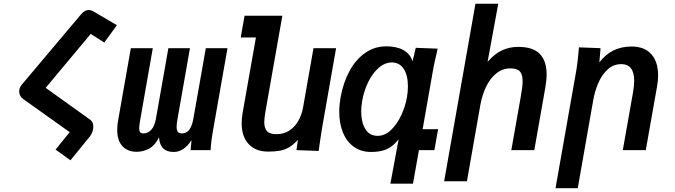

<svg xmlns="http://www.w3.org/2000/svg" viewBox="-20 -810 3640 1036"><path d="M356 -97 106 -275Q95 -282.5 89.2 -293.5Q83.5 -304.5 83.5 -316.5Q83.5 -335 96.5 -352L418.5 -734Q437.5 -756 458.5 -756Q472 -756 490 -745L611 -674L542.5 -580.5L469.5 -627L226.5 -336L466 -164.5Q483.5 -152 483.5 -126.5Q483.5 -113.5 478.8 -99.8Q474 -86 466.5 -75.5L360 55L280 -3Z M1116.5 0H1008.5L1013.5 -54Q972.5 10 917 10Q843 10 838 -69Q817.5 -26.5 785.8 -8.8Q754 9 717.5 9Q669 9 640.8 -21.2Q612.5 -51.5 612.5 -110Q612.5 -134.5 617.5 -161.5L686 -550H804.5L736.5 -163.5Q731 -133 731 -118Q731 -103.5 736.2 -96.8Q741.5 -90 753.5 -90Q778 -90 796 -109.5Q814 -129 821 -167.5L888.5 -550H1005L937 -163.5Q933 -139.5 933 -126.5Q933 -107 939.8 -98.5Q946.5 -90 961.5 -90Q1009 -90 1023 -167.5L1090.5 -550H1207.5L1130 -109.5Q1118.5 -45 1116.5 0Z M1284 -145Q1284 -172.5 1289 -200.5L1361 -608H1279L1299.5 -725H1503.5L1412 -206.5Q1406 -170.5 1406 -150.5Q1406 -118.5 1420.8 -102.2Q1435.5 -86 1472 -86Q1511.5 -86 1541.5 -105.8Q1571.5 -125.5 1590 -158.5Q1608.5 -191.5 1615.5 -231.5L1671.5 -550H1793.5L1717 -114.5Q1713 -90.5 1706 -42.5L1699.5 4.5L1579.5 0L1587.5 -55.5Q1564 -29.5 1540.8 -15.8Q1517.5 -2 1491 3Q1464.5 8 1427 8Q1359.5 8 1321.8 -32.5Q1284 -73 1284 -145Z M1982.5 10Q1928.5 10 1889.8 -17.5Q1851 -45 1830.8 -94.2Q1810.5 -143.5 1810.5 -207Q1810.5 -242.5 1817.5 -283.5Q1832 -364.5 1866 -427Q1900 -489.5 1950.8 -524.8Q2001.5 -560 2063.5 -560Q2121 -560 2157.2 -539.5Q2193.5 -519 2206 -479L2223.5 -552L2341.5 -547.5L2335.5 -520.5Q2322.5 -466.5 2317 -434.5L2260.5 -113H2344L2324 0H2240.5L2208.5 181H2086.5L2131 -58.5Q2100.5 -19.5 2066.5 -4.8Q2032.5 10 1982.5 10ZM2175.5 -283.5Q2181 -313 2181 -345Q2181 -403.5 2158.5 -438.2Q2136 -473 2094.5 -473Q2057 -473 2024 -444.5Q1991 -416 1967.5 -368.8Q1944 -321.5 1934.5 -266.5Q1929 -235 1929 -208Q1929 -150 1951.5 -113.5Q1974 -77 2017.5 -77Q2057 -77 2090 -108.8Q2123 -140.5 2145 -188.2Q2167 -236 2175.5 -283.5Z M2545.5 -790H2668.5L2611 -476.5Q2649.5 -520.5 2689.5 -538.8Q2729.5 -557 2776.5 -557Q2856.5 -557 2893 -518.8Q2929.5 -480.5 2929.5 -409Q2929.5 -377 2922.5 -337.5L2863 0H2739L2790.5 -291.5Q2800 -343 2800 -373Q2800 -408.5 2785 -424.8Q2770 -441 2733.5 -441Q2692.5 -441 2659.5 -415.2Q2626.5 -389.5 2604.2 -344.5Q2582 -299.5 2571.5 -241.5L2499.5 168H2376.5Z M3104 -554.5 3220.5 -550 3214 -473.5Q3249 -518 3291.5 -538.5Q3334 -559 3387.5 -559Q3457 -559 3494 -518Q3531 -477 3531 -403Q3531 -374.5 3525 -341.5L3464.5 0H3340.5L3395.5 -310.5Q3402 -349.5 3402 -374Q3402 -464 3332 -464Q3290 -464 3258.8 -435.2Q3227.5 -406.5 3208.5 -362.5Q3189.5 -318.5 3181 -269.5L3097.5 205.5H2977.5L3089 -426.5Q3094.5 -458.5 3097.8 -490.5Q3101 -522.5 3104 -554.5Z"/></svg>

Font: JuliaMono BoldItalic
Style: Regular
Weight: 700
Italic angle: -9°
Monospace: yes
Designer: cormullion
Foundry: corm
Version: Version 0.049; ttfautohint (v1.8.4)